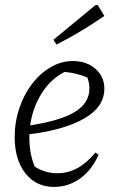

<svg xmlns="http://www.w3.org/2000/svg" viewBox="-20 -730 465 758"><path d="M193 8Q123 8 80.5 -45.5Q38 -99 38 -189Q38 -249 56.5 -303.5Q75 -358 107 -399.5Q139 -441 180.5 -465Q222 -489 268 -489Q322 -489 357 -458Q392 -427 392 -380Q392 -308 313 -262.5Q234 -217 96 -200Q96 -191 96 -183Q96 -124 117 -72Q159 -46 207 -46Q290 -46 357 -128L369 -119Q343 -59 296.5 -25.5Q250 8 193 8ZM333 -381Q333 -402 325 -424Q282 -442 235 -446Q180 -418 144.5 -361.5Q109 -305 99 -235Q221 -254 277 -289Q333 -324 333 -381ZM203 -554 191 -573 357 -710H366L392 -667Q347 -636 300.5 -608Q254 -580 203 -554Z"/></svg>

Font: Piazzolla Light
Style: Italic
Weight: 300
Italic angle: -11.3°
Designer: Juan Pablo del Peral
Foundry: Huerta Tipografica
Version: Version 1.330